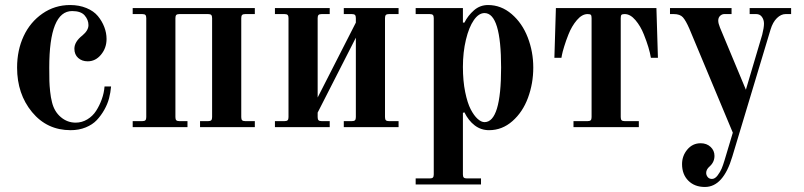

<svg xmlns="http://www.w3.org/2000/svg" viewBox="-20 -506 3198 764"><path d="M48 -237Q48 -306 74 -362Q100 -418 149 -452Q198 -486 259 -486Q295 -486 324 -474Q353 -462 369.5 -442Q386 -422 395 -398.5Q404 -375 404 -351Q404 -315 382 -288.5Q360 -262 329 -262Q306 -262 291 -275.5Q276 -289 276 -312Q276 -340 308 -365Q332 -385 332 -406Q332 -427 317 -444.5Q302 -462 267 -462Q176 -462 176 -237Q176 -201 176.5 -183.5Q177 -166 179.5 -142Q182 -118 187 -99Q196 -62 222 -40Q248 -18 281 -18Q306 -18 327.5 -31Q349 -44 362.5 -65Q376 -86 385 -111Q394 -136 396 -162H422Q420 -138 414 -115Q408 -92 395 -69Q382 -46 365 -28Q348 -10 321 1Q294 12 261 12Q167 12 107.5 -60Q48 -132 48 -237Z M508 0V-24H546Q555 -24 558.5 -27.5Q562 -31 562 -40V-434Q562 -443 558.5 -446.5Q555 -450 546 -450H508V-474H994V-450H956Q947 -450 943.5 -446.5Q940 -443 940 -434V-40Q940 -31 943.5 -27.5Q947 -24 956 -24H994V0H776V-24H808Q817 -24 820.5 -27.5Q824 -31 824 -40V-434Q824 -443 820.5 -446.5Q817 -450 808 -450H694Q685 -450 681.5 -446.5Q678 -443 678 -434V-40Q678 -31 681.5 -27.5Q685 -24 694 -24H726V0Z M1074 0V-24H1112Q1121 -24 1124.5 -27.5Q1128 -31 1128 -40V-434Q1128 -443 1124.5 -446.5Q1121 -450 1112 -450H1074V-474H1292V-450H1260Q1251 -450 1247.5 -446.5Q1244 -443 1244 -434V-118L1396 -416V-434Q1396 -443 1392.5 -446.5Q1389 -450 1380 -450H1348V-474H1566V-450H1528Q1519 -450 1515.5 -446.5Q1512 -443 1512 -434V-40Q1512 -31 1515.5 -27.5Q1519 -24 1528 -24H1566V0H1348V-24H1380Q1389 -24 1392.5 -27.5Q1396 -31 1396 -40V-356L1244 -58V-40Q1244 -31 1247.5 -27.5Q1251 -24 1260 -24H1292V0Z M1822 -240Q1822 -184 1831 -140Q1840 -96 1853 -71Q1866 -46 1880.5 -33Q1895 -20 1908 -20Q1974 -20 1974 -237Q1974 -454 1908 -454Q1885 -454 1865.5 -426Q1846 -398 1834 -348Q1822 -298 1822 -240ZM1634 204H1690Q1699 204 1702.5 200.5Q1706 197 1706 188V-434Q1706 -443 1702.5 -446.5Q1699 -450 1690 -450H1634V-474H1822V-416H1828Q1842 -444 1866 -465Q1890 -486 1922 -486Q1974 -486 2016 -450Q2058 -414 2080 -357Q2102 -300 2102 -237Q2102 -174 2081 -117Q2060 -60 2019 -24Q1978 12 1926 12Q1894 12 1869 -7Q1844 -26 1828 -59L1822 -57V188Q1822 197 1825.5 200.5Q1829 204 1838 204H1894V228H1634Z M2186 -276 2192 -474H2592L2598 -276H2570Q2564 -314 2542 -369Q2529 -402 2508.5 -426Q2488 -450 2466 -450Q2456 -450 2453 -447Q2450 -444 2450 -434V-40Q2450 -31 2453.5 -27.5Q2457 -24 2466 -24H2522V0H2262V-24H2318Q2327 -24 2330.5 -27.5Q2334 -31 2334 -40V-434Q2334 -444 2331 -447Q2328 -450 2318 -450Q2296 -450 2275.5 -426Q2255 -402 2242 -369Q2232 -344 2225 -321Q2218 -298 2216 -287L2214 -276Z M2646 -450V-474H2891V-450H2862Q2853 -450 2845.5 -443Q2838 -436 2838 -424Q2838 -413 2845 -396L2948 -149L3013 -368Q3020 -396 3020 -412Q3020 -427 3012 -438.5Q3004 -450 2989 -450H2963V-474H3128V-450H3106Q3088 -450 3071.5 -434Q3055 -418 3046 -388L2894 117Q2858 238 2785 238Q2744 238 2719 213Q2694 188 2694 147Q2694 114 2715 89Q2736 64 2768 64Q2792 64 2807.5 78.5Q2823 93 2823 114Q2823 139 2804 156Q2790 168 2790 182Q2790 191 2796 198.5Q2802 206 2813 206Q2825 206 2835.5 192Q2846 178 2851.5 165Q2857 152 2863 132L2896 22L2723 -392Q2709 -424 2697.5 -437Q2686 -450 2661 -450Z"/></svg>

Font: Old Standard TT
Style: Bold
Weight: 700
Designer: Alexey Kryukov <alexios@thessalonica.org.ru>
Version: Version 2.2